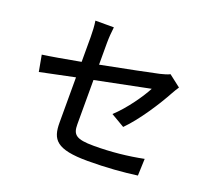

<svg xmlns="http://www.w3.org/2000/svg" viewBox="-134 -952 1267 1153"><g transform="rotate(20 500.0 -376.0)"><path d="M663 -237C740 -314 824 -445 869 -528C877 -543 889 -562 897 -574L822 -632C807 -624 786 -618 761 -612C718 -602 558 -570 399 -539V-678C399 -709 402 -750 406 -780H288C293 -750 295 -710 295 -678V-519C192 -500 101 -484 55 -478L74 -374C115 -383 200 -400 295 -420V-131C295 -24 329 28 533 28C651 28 759 19 846 7L850 -101C750 -81 647 -70 536 -70C421 -70 399 -92 399 -158V-441C561 -474 723 -506 746 -511C717 -455 647 -353 576 -288Z"/></g></svg>

Font: Noto Sans CJK KR Medium
Style: Regular
Weight: 500
Designer: Ryoko NISHIZUKA (kana & ideographs); Paul D. Hunt (Latin, Greek & Cyrillic); Wenlong ZHANG (bopomofo); Sandoll Communica
Foundry: Adobe Systems Incorporated
Version: Version 1.004;PS 1.004;hotconv 1.0.82;makeotf.lib2.5.63406